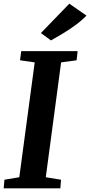

<svg xmlns="http://www.w3.org/2000/svg" viewBox="-24 -1020 488 1040"><path d="M-4 0 0 -46.5 80.5 -60 164 -682 84.5 -693.5 91 -743H396.5L391 -693.5L307 -682L224 -60L306.5 -46.5L303 0ZM252 -801 197.5 -841 351.5 -1000 444.5 -935.5Q415 -905.5 380 -880.5Q345 -855.5 311.5 -835.5Q278 -815.5 252 -801Z"/></svg>

Font: Merriweather Light 18pt
Style: Bold Italic
Weight: 700
Italic angle: -7.8°
Version: Version 2.101